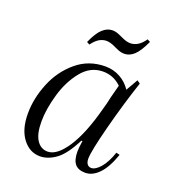

<svg xmlns="http://www.w3.org/2000/svg" viewBox="-117 -711 760 819"><g transform="rotate(20 263.0 -301.0)"><path d="M376 -16Q395 -16 417 -41.5Q439 -67 455 -114L471 -110Q449 -47 420 -17.5Q391 12 359 12Q327 12 312 -6Q297 -24 297 -63Q297 -78 302 -111H297Q261 -40 225 -14Q189 12 153 12Q106 12 74.5 -29.5Q43 -71 43 -142Q43 -211 71.5 -281Q100 -351 155.5 -397.5Q211 -444 286 -444Q322 -444 352.5 -427.5Q383 -411 403 -381L434 -435L448 -425Q413 -321 382 -202Q351 -83 351 -49Q351 -34 357.5 -25Q364 -16 376 -16ZM337 -269Q346 -299 352 -329L367 -386Q332 -420 284 -420Q227 -420 187.5 -371Q148 -322 128.5 -253.5Q109 -185 109 -130Q109 -74 127.5 -46Q146 -18 177 -18Q219 -18 262 -83Q305 -148 337 -269ZM342 -522Q327 -522 313 -528Q299 -534 297 -535Q271 -548 253 -548Q217 -548 189 -508L176 -515Q196 -561 217 -580Q238 -599 261 -599Q276 -599 290 -593Q304 -587 306 -586Q332 -573 350 -573Q387 -573 415 -614L428 -607Q406 -559 385.5 -540.5Q365 -522 342 -522Z"/></g></svg>

Font: Arapey
Style: Italic
Weight: 400
Italic angle: -12°
Designer: Eduardo Rodriguez Tunni
Foundry: Eduardo Rodriguez Tunni
Version: Version 3.000